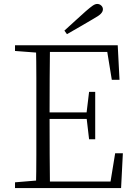

<svg xmlns="http://www.w3.org/2000/svg" viewBox="-20 -952 686 972"><path d="M306 -797Q335 -823 362 -848Q389 -873 414 -895Q437 -915 449.5 -923.5Q462 -932 472 -932Q484 -932 492.5 -924Q501 -916 501 -905Q501 -893 490 -882Q479 -871 450 -855Q418 -836 385 -817Q352 -798 319 -779ZM56 0V-29L188 -40H198V0ZM162 0Q164 -83 164 -166Q164 -249 164 -333V-390Q164 -474 164 -557.5Q164 -641 162 -723H233Q232 -641 231.5 -556Q231 -471 231 -377V-357Q231 -255 231.5 -169Q232 -83 233 0ZM198 0V-33H569L536 -11L563 -176H602L593 0ZM198 -350V-383H436V-350ZM431 -247 418 -358V-379L431 -487H462V-247ZM56 -694V-723H198V-684H188ZM546 -548 519 -714 553 -689H198V-723H576L585 -548Z"/></svg>

Font: Noto Serif KR ExtraLight ExtraLight
Style: Regular
Weight: 250
Version: Version 2.003-H1;hotconv 1.1.1;makeotfexe 2.6.0